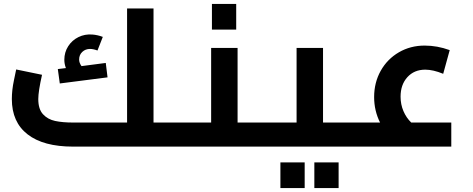

<svg xmlns="http://www.w3.org/2000/svg" viewBox="-20 -743 2397 973"><path d="M921 -61Q921 -33 916 -16.5Q911 0 901 0H350Q200 0 120 -62Q40 -124 40 -241Q40 -286 50.5 -335.5Q61 -385 62 -391L193 -364Q174 -280 174 -241Q174 -190 198 -164Q222 -138 259.5 -130Q297 -122 350 -122H624V-700H758V-122H901Q911 -122 916 -105.5Q921 -89 921 -61ZM525 -351 283 -320 273 -393 314 -398Q306 -419 306 -440Q306 -478 325.5 -508.5Q345 -539 377.5 -555Q410 -571 448 -568Q475 -566 501 -556L474 -487Q453 -495 436 -495Q413 -495 397 -480Q381 -465 381 -441Q381 -425 393 -408L516 -424Z M1354 -61Q1354 -33 1349 -16.5Q1344 0 1334 0H901Q891 0 886 -16.5Q881 -33 881 -61Q881 -89 886 -105.5Q891 -122 901 -122H1050V-500H1184V-122H1334Q1344 -122 1349 -105.5Q1354 -89 1354 -61ZM1054 -723H1177V-593H1054Z M1787 -61Q1787 -33 1782 -16.5Q1777 0 1767 0H1334Q1324 0 1319 -16.5Q1314 -33 1314 -61Q1314 -89 1319 -105.5Q1324 -122 1334 -122H1483V-500H1617V-122H1767Q1777 -122 1782 -105.5Q1787 -89 1787 -61ZM1401 80H1524V210H1401ZM1573 80H1696V210H1573Z M2267 -122V0H1767Q1757 0 1752 -16.5Q1747 -33 1747 -61Q1747 -89 1752 -105.5Q1757 -122 1767 -122H1906Q1876 -182 1876 -251Q1876 -325 1909.5 -384.5Q1943 -444 2001.5 -478Q2060 -512 2132 -512Q2196 -512 2259 -489L2226 -369Q2175 -390 2135 -390Q2079 -390 2044.5 -352Q2010 -314 2010 -253Q2010 -214 2024.5 -180Q2039 -146 2064 -122Z"/></svg>

Font: Cairo
Style: Bold
Weight: 700
Designer: Mohamed Gaber
Foundry: Kief Type Foundry
Version: Version 2.100